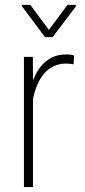

<svg xmlns="http://www.w3.org/2000/svg" viewBox="-20 -759 343 779"><path d="M113.8 -438V0H77.1V-528.3H113.3ZM280.8 -533.2 278.3 -498Q271.5 -499.5 263.9 -500.2Q256.3 -501 247.1 -501Q212.9 -501 187 -484.6Q161.1 -468.3 143.6 -439Q126 -409.7 116.9 -371.6Q107.9 -333.5 107.4 -290L90.8 -286.1Q90.8 -339.8 100.3 -385.7Q109.9 -431.6 129.6 -466.1Q149.4 -500.5 179 -519.3Q208.5 -538.1 249 -538.1Q258.3 -538.1 266.8 -536.9Q275.4 -535.6 280.8 -533.2ZM103 -739.3 178.2 -637.7 253.9 -739.3H287.6V-732.4L193.4 -608.4H162.6L68.4 -734.4V-739.3Z"/></svg>

Font: Roboto Condensed ExtraLight
Style: Regular
Weight: 250
Designer: Christian Robertson
Foundry: Google
Version: Version 3.008; 2023